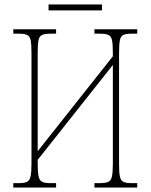

<svg xmlns="http://www.w3.org/2000/svg" viewBox="-20 -846 679 866"><path d="M40 0V-20H66Q90 -20 102 -26Q114 -32 118 -51Q122 -70 122 -108V-606Q122 -645 118.5 -663.5Q115 -682 103 -688Q91 -694 67 -694H40V-714H233V-694H205Q181 -694 169 -688Q157 -682 153.5 -663.5Q150 -645 150 -606V-164L489 -592V-606Q489 -645 485.5 -663.5Q482 -682 470 -688Q458 -694 434 -694H406V-714H599V-694H571Q547 -694 535.5 -688Q524 -682 520.5 -663.5Q517 -645 517 -606V-108Q517 -70 520.5 -51Q524 -32 536.5 -26Q549 -20 573 -20H599V0H406V-20H432Q457 -20 469 -26Q481 -32 485 -51Q489 -70 489 -108V-553L150 -125V-108Q150 -70 154 -51Q158 -32 170 -26Q182 -20 206 -20H233V0ZM199 -799V-826H440V-799Z"/></svg>

Font: Noto Serif Condensed Thin
Style: Regular
Weight: 100
Width: 3
Designer: Monotype Design Team
Foundry: Monotype Imaging Inc.
Version: Version 2.013; ttfautohint (v1.8.4.7-5d5b)